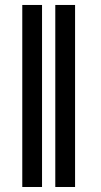

<svg xmlns="http://www.w3.org/2000/svg" viewBox="-20 -746 401 766"><path d="M147.7 -726.2H68.9V0H147.7ZM200.6 0H279.5V-726.2H200.6Z"/></svg>

Font: Margiela Sans Text
Style: Regular
Weight: 400
Designer: Stefan Endress, Andreas Faust
Version: Version 1.100;FEAKit 1.0